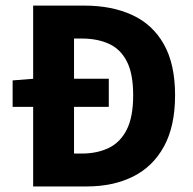

<svg xmlns="http://www.w3.org/2000/svg" viewBox="-20 -672 697 692"><path d="M25.5 -286.8V-382.2L101 -388.2H372.1V-286.8ZM99.5 0V-651.8H284Q383.4 -651.8 457 -617.7Q530.5 -583.7 570.7 -512.2Q611 -440.8 611 -328.9Q611 -217 570.9 -144Q530.9 -71.1 459.2 -35.5Q387.6 0 292.2 0ZM246.8 -118.6H274.9Q330.2 -118.6 372 -138.8Q413.7 -159 436.9 -204.8Q460 -250.7 460 -328.9Q460 -406.6 436.9 -451.2Q413.7 -495.8 372 -514.4Q330.2 -533.1 274.9 -533.1H246.8Z"/></svg>

Font: SourceSans3VF
Style: Regular
Weight: 200
Designer: Paul D. Hunt
Foundry: Adobe
Version: Version 3.052;hotconv 1.1.0;makeotfexe 2.6.0